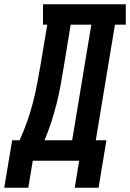

<svg xmlns="http://www.w3.org/2000/svg" viewBox="-69 -755 611 902"><path d="M-49 127 -12 -96H23Q43 -140 59 -185.5Q75 -231 86.5 -276Q98 -321 106.5 -367Q115 -413 123 -459L153 -639H133V-735H522V-639H471L381 -96H431L394 127H282L303 0H85L64 127ZM270 -96 360 -639H263L231 -444Q224 -400 216 -356Q208 -312 197 -268.5Q186 -225 172 -181.5Q158 -138 140 -96Z"/></svg>

Font: Iosevka Gothic
Style: Bold Italic
Weight: 700
Italic angle: -9°
Monospace: yes
Designer: Belleve Invis
Foundry: Belleve Invis
Version: Version 15.5.1; ttfautohint (v1.8.4)